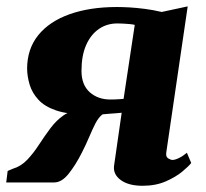

<svg xmlns="http://www.w3.org/2000/svg" viewBox="-38 -572 647 602"><path d="M548 -93 561.5 -61Q555 -52 534.5 -34.8Q514 -17.5 482.2 -3.5Q450.5 10.5 409 10.5Q365.5 10.5 341 -7.2Q316.5 -25 319.5 -51.5L343.5 -218.5Q335.5 -217.5 324.5 -216.8Q313.5 -216 302.5 -215.2Q291.5 -214.5 283.5 -213.5Q271 -204 261.2 -185Q251.5 -166 241.5 -142.2Q231.5 -118.5 218.5 -93Q199 -54.5 177.2 -27.2Q155.5 0 132 0H-18.5L-14 -36L2.5 -43Q28 -50.5 47.8 -71.5Q67.5 -92.5 84.5 -118.8Q101.5 -145 120 -169.8Q138.5 -194.5 161 -210.2Q183.5 -226 214.5 -225L228.5 -214Q173.5 -213.5 137.8 -225.8Q102 -238 82.5 -259.2Q63 -280.5 55.2 -305.8Q47.5 -331 47 -356Q47 -418.5 82 -461.8Q117 -505 180.5 -527.5Q244 -550 328.5 -550Q345.5 -550 367.8 -548.8Q390 -547.5 415.8 -544.2Q441.5 -541 469 -534.5L550.5 -552L483.5 -95Q481 -80.5 489.2 -75.5Q497.5 -70.5 503 -70.5Q510.5 -70.5 523 -76.5Q535.5 -82.5 548 -93ZM349.5 -262 384.5 -494Q379 -495.5 368.8 -496.5Q358.5 -497.5 347.8 -498Q337 -498.5 330 -498.5Q297 -498.5 271.8 -481Q246.5 -463.5 232 -430.5Q217.5 -397.5 217.5 -350Q217.5 -306 243.2 -283Q269 -260 308 -260Q312.5 -260 320.5 -260.2Q328.5 -260.5 336.8 -261Q345 -261.5 349.5 -262Z"/></svg>

Font: Merriweather 48pt Black
Style: Italic
Weight: 900
Italic angle: -7.8°
Version: Version 2.101